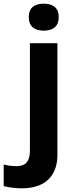

<svg xmlns="http://www.w3.org/2000/svg" viewBox="-84 -831 409 1040"><path d="M72 -738C72 -683 108 -665 153 -665C197 -665 234 -683 234 -738C234 -794 197 -811 153 -811C108 -811 72 -794 72 -738ZM34 189C174 189 227 108 227 8V-597H78V-14C78 52 46 69 6 69C-21 69 -40 66 -64 60V177C-40 184 0 189 34 189Z"/></svg>

Font: Noto Sans Tamil UI
Style: Bold
Weight: 700
Designer: Jelle Bosma - Monotype Design Team
Foundry: Monotype Imaging Inc.
Version: Version 2.004